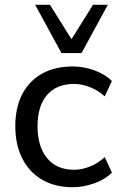

<svg xmlns="http://www.w3.org/2000/svg" viewBox="-20 -774 505 803"><path d="M284 9Q210 9 156 -22.5Q102 -54 73 -111.5Q44 -169 44 -247Q44 -324 73 -380Q102 -436 156 -466Q210 -496 284 -496Q330 -496 374.5 -480Q419 -464 448 -435L418 -371Q389 -397 355 -410Q321 -423 290 -423Q217 -423 177 -377Q137 -331 137 -246Q137 -161 177 -112.5Q217 -64 290 -64Q321 -64 355 -77Q389 -90 418 -117L448 -52Q419 -23 373.5 -7Q328 9 284 9ZM237 -552 127 -754H189L279 -610L369 -754H431L321 -552Z"/></svg>

Font: Nunito Sans 12pt ExtraLight 12pt Medium
Style: Regular
Weight: 500
Version: Version 3.101;gftools[0.9.27]